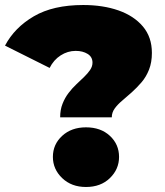

<svg xmlns="http://www.w3.org/2000/svg" viewBox="-33 -736 659 766"><path d="M207 -268Q207 -298 216.5 -322Q226 -346 240.5 -365Q255 -384 271.5 -399.5Q288 -415 302.5 -429Q317 -443 326.5 -457Q336 -471 336 -486Q336 -509 316.5 -521Q297 -533 269 -533Q237 -533 209 -515Q181 -497 165 -465L-13 -554Q25 -626 102 -671Q179 -716 299 -716Q378 -716 439.5 -694.5Q501 -673 537 -630.5Q573 -588 573 -525Q573 -487 561.5 -458Q550 -429 531.5 -407.5Q513 -386 493 -368Q473 -350 454.5 -334.5Q436 -319 424.5 -303Q413 -287 413 -268ZM310 10Q252 10 215 -25.5Q178 -61 178 -110Q178 -160 215 -194Q252 -228 310 -228Q369 -228 405.5 -194Q442 -160 442 -110Q442 -61 405.5 -25.5Q369 10 310 10Z"/></svg>

Font: MOST Montserrat Black
Style: Regular
Weight: 900
Designer: Julieta Ulanovsky
Foundry: Julieta Ulanovsky
Version: Version 8.000;March 11, 2024;FontCreator 15.0.0.2926 64-bit